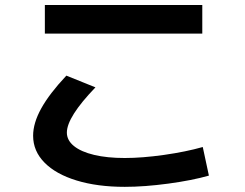

<svg xmlns="http://www.w3.org/2000/svg" viewBox="-20 -723 978 767"><path d="M112.3 -180.7Q112.3 -231.4 144.8 -290Q177.2 -348.6 245.1 -420.9L361.3 -374Q247.1 -255.4 247.1 -193.4Q247.1 -162.6 275.4 -139.6Q303.7 -116.7 356 -104.2Q408.2 -91.8 478.5 -91.8Q547.9 -91.8 635.5 -104.2Q723.1 -116.7 790 -135.7L814.5 -21.5Q748 -2.4 652.6 10.5Q557.1 23.4 478.5 23.4Q368.7 23.4 285.9 -2Q203.1 -27.3 157.7 -73.5Q112.3 -119.6 112.3 -180.7ZM159.2 -703.1H788.1V-588.9H159.2Z"/></svg>

Font: Pretendard
Style: Bold
Weight: 700
Designer: Base glyphs from Inter by Rasmus Andersson; Hangeul glyphs from Noto Sans CJK(Source Han Sans) by Jang Soo-young and Kan
Foundry: Kil Hyung-jin
Version: Version 1.309